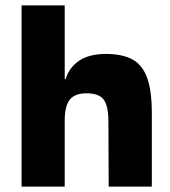

<svg xmlns="http://www.w3.org/2000/svg" viewBox="-20 -701 632 712"><path d="M220 -9H60V-681H220V-407H223Q237 -452 274.5 -476.5Q312 -501 373 -501Q431 -501 468.5 -482Q506 -463 524.5 -415.5Q543 -368 543 -282V-9H383L382 -251Q382 -307 365 -331Q348 -355 301 -355Q259 -355 240 -333Q221 -311 220 -259Z"/></svg>

Font: Bakbak One
Style: Regular
Weight: 400
Designer: Saumya Kishore and Sanchit Sawaria
Foundry: A Good Feeling
Version: Version 1.003; ttfautohint (v1.8.3)